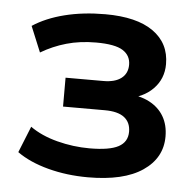

<svg xmlns="http://www.w3.org/2000/svg" viewBox="-43 -542 605 596"><g transform="rotate(5 259.5 -244.5)"><path d="M252 10Q186 10 127.5 -5.5Q69 -21 30 -49L63 -131Q98 -106 148 -93Q198 -80 249 -80Q311 -80 339 -95Q367 -110 367 -142Q367 -171 347 -186.5Q327 -202 286 -202H156V-292H274Q310 -292 329.5 -307Q349 -322 349 -349Q349 -378 324.5 -393.5Q300 -409 241 -409Q191 -409 149 -397Q107 -385 70 -363L37 -443Q78 -470 135.5 -484.5Q193 -499 262 -499Q360 -499 411.5 -462.5Q463 -426 463 -361Q463 -315 432 -283.5Q401 -252 349 -245V-259Q391 -257 420.5 -241.5Q450 -226 465.5 -199.5Q481 -173 481 -137Q481 -70 422 -30Q363 10 252 10Z"/></g></svg>

Font: Nunito Sans 12pt ExtraLight
Style: Regular
Weight: 200
Designer: Vernon Adams
Foundry: Vernon Adams
Version: Version 3.101;gftools[0.9.27]